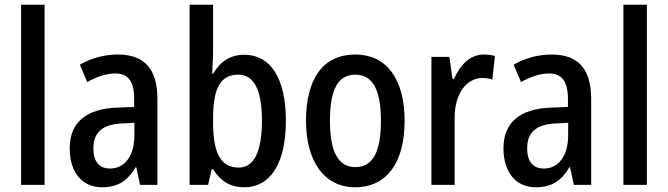

<svg xmlns="http://www.w3.org/2000/svg" viewBox="-20 -780 2818 810"><path d="M168 0V-760H69V0Z M477 -550C419 -550 363 -534 317 -507L348 -434C390 -457 429 -470 467 -470C521 -470 546 -436 546 -361V-329L474 -326C343 -321 274 -263 274 -154C274 -60 321 10 410 10C478 10 518 -17 552 -74H555L571 0H644V-363C644 -486 592 -550 477 -550ZM493 -259 547 -262V-210C547 -120 505 -69 444 -69C401 -69 374 -95 374 -154C374 -219 409 -255 493 -259Z M879 -559V-760H780V0H858L873 -66H879C910 -16 951 10 1011 10C1120 10 1186 -90 1186 -270C1186 -452 1120 -549 1011 -549C951 -549 909 -520 879 -469H875C876 -498 879 -531 879 -559ZM985 -465C1052 -465 1085 -400 1085 -272C1085 -138 1051 -73 987 -73C910 -73 879 -136 879 -263V-280C879 -393 902 -465 985 -465Z M1687 -270C1687 -452 1606 -550 1480 -550C1341 -550 1271 -446 1271 -270C1271 -102 1346 10 1478 10C1618 10 1687 -103 1687 -270ZM1372 -270C1372 -399 1404 -465 1479 -465C1554 -465 1587 -399 1587 -270C1587 -141 1554 -75 1479 -75C1405 -75 1372 -143 1372 -270Z M2020 -550C1963 -550 1921 -505 1895 -447H1889L1876 -540H1800V0H1898V-281C1897 -382 1947 -451 2015 -451C2028 -451 2045 -449 2057 -444L2068 -544C2052 -548 2035 -550 2020 -550Z M2307 -550C2249 -550 2193 -534 2147 -507L2178 -434C2220 -457 2259 -470 2297 -470C2351 -470 2376 -436 2376 -361V-329L2304 -326C2173 -321 2104 -263 2104 -154C2104 -60 2151 10 2240 10C2308 10 2348 -17 2382 -74H2385L2401 0H2474V-363C2474 -486 2422 -550 2307 -550ZM2323 -259 2377 -262V-210C2377 -120 2335 -69 2274 -69C2231 -69 2204 -95 2204 -154C2204 -219 2239 -255 2323 -259Z M2709 0V-760H2610V0Z"/></svg>

Font: Noto Sans Kannada Condensed Medium
Style: Regular
Weight: 500
Width: 3
Designer: Jelle Bosma - Monotype Design Team
Foundry: Monotype Imaging Inc.
Version: Version 2.005